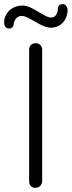

<svg xmlns="http://www.w3.org/2000/svg" viewBox="-47 -909 347 929"><path d="M125 0Q111 0 102.5 -8.5Q94 -17 94 -31V-669Q94 -683 103 -691.5Q112 -700 126 -700Q139 -700 148 -691Q157 -682 157 -669V-31Q156 -18 147 -9Q138 0 125 0ZM-27 -803Q-27 -811 -26 -815Q-19 -846 5 -864Q29 -882 61 -882Q79 -882 98.5 -873.5Q118 -865 143 -849Q165 -836 177.5 -830Q190 -824 200 -824Q214 -824 222.5 -834.5Q231 -845 233 -863Q232 -874 238 -881.5Q244 -889 255 -889Q267 -889 273.5 -880.5Q280 -872 280 -857L279 -846Q273 -813 251.5 -794Q230 -775 198 -775Q170 -775 118 -807Q95 -820 82 -826Q69 -832 58 -832Q44 -832 33.5 -822.5Q23 -813 19 -793Q19 -782 12.5 -776.5Q6 -771 -3 -771Q-14 -771 -20.5 -779Q-27 -787 -27 -803Z"/></svg>

Font: Quicksand
Style: Regular
Weight: 400
Designer: Andrew Paglinawan
Foundry: Andrew Paglinawan
Version: Version 3.000